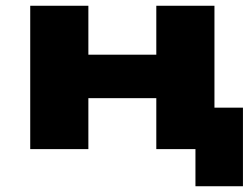

<svg xmlns="http://www.w3.org/2000/svg" viewBox="-20 -518 864 667"><path d="M659 129V0H523V-177H287V0H85V-498H287V-328H523V-498H725V-144H824V129Z"/></svg>

Font: Nunito Sans 10pt Expanded Black
Style: Regular
Weight: 900
Width: 7
Designer: Vernon Adams
Foundry: Vernon Adams
Version: Version 3.101;gftools[0.9.27]